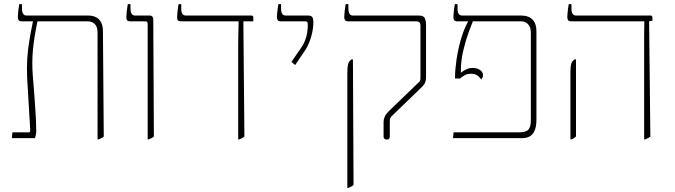

<svg xmlns="http://www.w3.org/2000/svg" viewBox="-20 -667 3257 927"><path d="M451 6V-509Q451 -538 437.5 -551Q424 -564 404 -564H85Q74 -564 70 -569.5Q66 -575 66 -585Q66 -594 68 -612.5Q70 -631 73 -647H86V-627Q86 -609 91.5 -600.5Q97 -592 108 -592H405Q429 -592 445 -583Q461 -574 469 -557.5Q477 -541 477 -516L481 -8Q477 -4 470.5 -0.5Q464 3 456 6ZM37 0 40 -28H120Q124 -28 125 -31.5Q126 -35 126 -39L111 -292Q109 -338 111.5 -381.5Q114 -425 121.5 -470Q129 -515 139 -563V-570H161V-564Q153 -527 147.5 -492.5Q142 -458 139 -425.5Q136 -393 136 -363Q136 -333 138 -306Q141 -270 144 -231.5Q147 -193 149.5 -156.5Q152 -120 153.5 -89Q155 -58 155 -37Q155 -26 153.5 -18Q152 -10 149 0Z M693 6V-550Q693 -558 690.5 -561Q688 -564 681 -564H609Q599 -564 594.5 -568.5Q590 -573 590 -582Q590 -594 591.5 -607Q593 -620 594.5 -630.5Q596 -641 597 -647H610V-627Q610 -609 615.5 -600.5Q621 -592 632 -592H701Q712 -592 716 -586.5Q720 -581 720 -571L723 -8Q719 -4 712.5 -0.5Q706 3 698 6Z M1130 6V-444Q1130 -473 1130.5 -493.5Q1131 -514 1131.5 -530.5Q1132 -547 1132 -563V-564H854Q844 -564 839.5 -568.5Q835 -573 835 -582Q835 -594 836.5 -607Q838 -620 839.5 -630.5Q841 -641 842 -647H855V-627Q855 -609 860.5 -600.5Q866 -592 877 -592H1193Q1198 -592 1200.5 -590Q1203 -588 1203 -583V-564H1155L1160 -8Q1156 -4 1149.5 -0.5Q1143 3 1135 6Z M1405 -353 1387 -368 1435 -438Q1452 -463 1459 -490.5Q1466 -518 1466 -546Q1466 -556 1464 -560Q1462 -564 1453 -564H1336Q1325 -564 1321 -569.5Q1317 -575 1317 -585Q1317 -591 1318 -601.5Q1319 -612 1320.5 -624Q1322 -636 1324 -647H1337V-627Q1337 -609 1342.5 -600.5Q1348 -592 1359 -592H1467Q1481 -592 1487 -585.5Q1493 -579 1493 -556Q1493 -536 1488 -512.5Q1483 -489 1474.5 -466Q1466 -443 1453 -424Z M1847 7Q1840 7 1836 3Q1832 -1 1832 -7V-80Q1832 -91 1837.5 -103.5Q1843 -116 1855 -128L2000 -268Q2005 -272 2007 -275.5Q2009 -279 2009.5 -283Q2010 -287 2010 -291V-545Q2010 -554 2005 -559Q2000 -564 1991 -564H1661Q1650 -564 1646 -569.5Q1642 -575 1642 -585Q1642 -594 1644 -612.5Q1646 -631 1649 -647H1662V-627Q1662 -609 1667.5 -600.5Q1673 -592 1684 -592H2002Q2026 -592 2031.5 -578.5Q2037 -565 2037 -551V-297Q2037 -285 2035 -276.5Q2033 -268 2029 -261.5Q2025 -255 2018 -248L1876 -111Q1867 -103 1864.5 -96.5Q1862 -90 1862 -80V-7Q1862 -1 1858.5 3Q1855 7 1847 7ZM1657 240V-314Q1657 -343 1660.5 -356.5Q1664 -370 1671 -375L1680 -382L1684 -378L1687 226Q1683 230 1676.5 233.5Q1670 237 1662 240Z M2167 0 2170 -28H2486Q2520 -28 2531.5 -41.5Q2543 -55 2543 -86V-509Q2543 -528 2536.5 -540Q2530 -552 2519.5 -558Q2509 -564 2496 -564H2188Q2177 -564 2173 -569.5Q2169 -575 2169 -585Q2169 -594 2171 -612.5Q2173 -631 2176 -647H2189V-627Q2189 -609 2194.5 -600.5Q2200 -592 2211 -592H2497Q2532 -592 2551 -572.5Q2570 -553 2570 -516V-92Q2570 -57 2561.5 -37Q2553 -17 2537.5 -8.5Q2522 0 2500 0ZM2304 -283Q2291 -300 2280 -305.5Q2269 -311 2255 -311Q2239 -311 2227 -305.5Q2215 -300 2201 -288H2177V-293Q2177 -330 2184 -378.5Q2191 -427 2205 -476Q2219 -525 2240 -563V-573H2263V-564Q2257 -550 2243 -512Q2229 -474 2217 -424Q2205 -374 2205 -323V-316Q2220 -327 2233 -333Q2246 -339 2263 -339Q2277 -339 2288 -334.5Q2299 -330 2305.5 -322Q2312 -314 2312 -303Q2312 -298 2310.5 -294.5Q2309 -291 2304 -283Z M3090 6V-444Q3090 -473 3090 -496Q3090 -519 3090.5 -535.5Q3091 -552 3091 -563V-564H2738Q2727 -564 2723 -569.5Q2719 -575 2719 -585Q2719 -591 2720 -601.5Q2721 -612 2722.5 -624Q2724 -636 2726 -647H2739V-627Q2739 -609 2744.5 -600.5Q2750 -592 2761 -592H3120Q3125 -592 3127.5 -590Q3130 -588 3130 -583V-567L3114 -564L3120 -8Q3116 -4 3109.5 -0.5Q3103 3 3095 6ZM2734 6V-314Q2734 -343 2737.5 -356.5Q2741 -370 2748 -375L2757 -382L2761 -378V-8Q2757 -4 2752 -0.5Q2747 3 2739 6Z"/></svg>

Font: Noto Serif Hebrew Thin
Style: Regular
Weight: 250
Version: Version 2.003